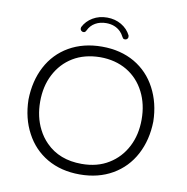

<svg xmlns="http://www.w3.org/2000/svg" viewBox="-91 -938 993 1021"><g transform="rotate(10 406.0 -427.5)"><path d="M647 -496Q613 -563 551 -600Q488 -637 406 -637Q321 -636 260 -599Q199 -562 165 -496Q132 -432 132 -349.5Q132 -267 165 -202Q184 -164 213 -135Q286 -61 406 -61Q491 -61 552 -99Q613 -136 647 -202Q680 -266 680 -348.5Q680 -431 647 -496ZM583 -650Q658 -606 699 -528Q741 -449 743 -349Q741 -249 699.5 -170.5Q658 -92 582 -48Q506 -4 405.5 -4Q305 -4 229 -48Q154 -92 113 -170Q71 -248 69 -349Q71 -450 112 -528Q153 -606 229 -650Q306 -694 406.5 -694Q507 -694 583 -650ZM277 -769Q277 -774 278 -777Q295 -811 329 -831Q363 -851 406 -851Q449 -851 483 -831Q517 -811 534 -777Q535 -774 535 -768.5Q535 -763 530.5 -758Q526 -753 518 -753Q511 -753 508 -756.5Q505 -760 503 -764Q495 -780 484 -791Q454 -821 406 -821Q373 -821 347.5 -806.5Q322 -792 309 -764Q307 -760 304 -756.5Q301 -753 294 -753Q287 -753 282 -758Q277 -763 277 -769Z"/></g></svg>

Font: Kurewa Gothic CJK TC Regular
Style: Regular
Weight: 400
Designer: Max Yao
Foundry: Max-Everyday
Version: Version 1.071; ttfautohint (v1.8.3)